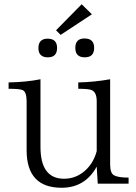

<svg xmlns="http://www.w3.org/2000/svg" viewBox="-20 -885 649 915"><path d="M445.8 -9.8 440.9 -90.8Q385.3 9.8 273.9 9.8Q106.9 9.8 106.9 -168.9V-401.4Q106.9 -448.2 86.9 -456.1Q73.2 -461.9 21 -461.9V-492.2Q105.5 -493.7 172.9 -507.3V-185.1Q172.9 -33.2 285.2 -33.2Q347.2 -33.2 393.1 -79.1Q427.2 -113.3 440.9 -165V-402.3Q440.9 -444.3 418 -455.1Q405.3 -461.9 353 -461.9V-492.2Q428.7 -493.7 504.9 -507.3V-101.1Q504.9 -58.1 524.9 -48.8Q544.9 -38.6 592.8 -38.6V-9.8ZM207 -700.7Q252 -700.7 252 -656.7Q252 -611.8 208 -611.8Q163.1 -611.8 163.1 -655.8Q163.1 -700.7 207 -700.7ZM382.8 -701.7Q428.7 -701.7 428.7 -656.7Q428.7 -611.8 383.8 -611.8Q338.9 -611.8 338.9 -656.7Q338.9 -701.7 382.8 -701.7ZM369.1 -864.7 418 -816.9 269 -718.8 247.1 -740.7Z"/></svg>

Font: I.Ming
Style: Regular
Weight: 400
Designer: Ichiten Fonts Project
Version: Version 5.10 Mar 24, 2018